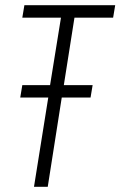

<svg xmlns="http://www.w3.org/2000/svg" viewBox="-20 -720 464 740"><path d="M416 -652H267L226 -392H337L329 -344H218L164 0H111L166 -344H58L66 -392H173L215 -652H66L74 -700H424Z"/></svg>

Font: Georama SemiCondensed Light
Style: Italic
Weight: 300
Width: 4
Italic angle: -9°
Designer: Jean-Baptiste Levee
Foundry: Production Type
Version: Version 1.000